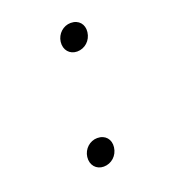

<svg xmlns="http://www.w3.org/2000/svg" viewBox="-89 -511 492 560"><g transform="rotate(-20 157.0 -231.5)"><path d="M182 -360C206 -360 226 -378 229 -403C232 -427 217 -445 192 -445C169 -445 149 -427 146 -403C143 -378 159 -360 182 -360ZM140 -18C164 -18 184 -36 187 -61C190 -85 175 -103 150 -103C127 -103 107 -85 104 -61C101 -36 117 -18 140 -18Z"/></g></svg>

Font: Barlow Thin
Style: Italic
Weight: 250
Italic angle: -7°
Designer: Jeremy Tribby
Foundry: Tribby Type
Version: Version 1.422;hotconv 1.0.109;makeotfexe 2.5.65596